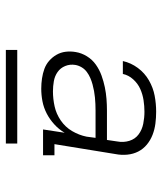

<svg xmlns="http://www.w3.org/2000/svg" viewBox="30 -770 541 640"><g transform="rotate(90 300.0 -449.5)"><path d="M275 -317Q258 -317 241 -319.5Q224 -322 209 -327.5Q194 -333 182 -343.5Q170 -354 162 -368Q154 -382 152 -398.5Q150 -415 153 -432Q156 -451 167 -469Q178 -487 195 -499Q212 -511 231.5 -518Q251 -525 270.5 -529Q290 -533 309.5 -534.5Q329 -536 348 -536H446L451 -570Q455 -591 449 -610.5Q443 -630 427.5 -641.5Q412 -653 392 -657Q372 -661 352 -661Q333 -661 313.5 -658Q294 -655 276 -647Q258 -639 244 -623.5Q230 -608 226 -589H183Q189 -616 206 -639Q223 -662 247.5 -676Q272 -690 298.5 -695Q325 -700 352 -700Q372 -700 391.5 -697.5Q411 -695 429 -688Q447 -681 461.5 -669Q476 -657 484.5 -640.5Q493 -624 495 -604Q497 -584 493 -564L460 -361H497V-323H411L422 -395Q411 -376 394 -360.5Q377 -345 357.5 -335Q338 -325 317 -321Q296 -317 275 -317ZM284 -356Q309 -356 334 -361.5Q359 -367 381 -382Q403 -397 416.5 -420Q430 -443 435 -468L439 -498H348Q337 -498 326 -497.5Q315 -497 304.5 -496Q294 -495 283 -493Q272 -491 261 -488Q250 -485 239.5 -480.5Q229 -476 219.5 -469Q210 -462 204 -452Q198 -442 196 -431Q193 -413 199.5 -397Q206 -381 219.5 -371.5Q233 -362 250 -359Q267 -356 284 -356ZM458 -199H146V-237H458Z"/></g></svg>

Font: Iosevka Curly Slab XLtExObl
Style: Regular
Weight: 200
Width: 7
Italic angle: -9°
Monospace: yes
Designer: Belleve Invis
Foundry: Belleve Invis
Version: Version 11.0.0; ttfautohint (v1.8.3)